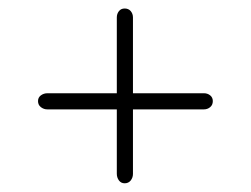

<svg xmlns="http://www.w3.org/2000/svg" viewBox="-20 -579 591 452"><path d="M69.5 -341Q69.5 -349.5 76.2 -354.5Q83 -359.5 92 -359.5H460Q468.5 -359.5 474.8 -354.5Q481 -349.5 481 -341Q481 -332 474.8 -326.8Q468.5 -321.5 460 -321.5H91.5Q83 -321.5 76.2 -326.8Q69.5 -332 69.5 -341ZM273.5 -147.5Q265 -147.5 260 -154.2Q255 -161 255 -170V-538Q255 -546.5 260 -552.8Q265 -559 273.5 -559Q282.5 -559 287.8 -552.8Q293 -546.5 293 -538V-169.5Q293 -161 287.8 -154.2Q282.5 -147.5 273.5 -147.5Z"/></svg>

Font: Fraunces Light
Style: Regular
Weight: 300
Version: Version 1.000;[b76b70a41]